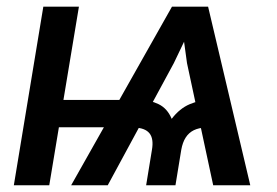

<svg xmlns="http://www.w3.org/2000/svg" viewBox="-20 -549 822 569"><path d="M611.8 0 534.2 -361.8 511.2 -529.3H596.7L721.7 0ZM21 0 108.4 -529.3H213.9L126 0ZM102.1 -171.9 115.2 -252.9H369.6L356.4 -171.9ZM413.1 0 430.2 -104.5Q436 -137.7 423.1 -153.8Q410.2 -169.9 378.9 -170.9L392.6 -252.9Q424.3 -252.9 450.2 -240.2Q476.1 -227.5 488.8 -196.8Q512.2 -227.5 542.2 -240.2Q572.3 -252.9 603.5 -252.9L589.8 -170.9Q569.3 -170.4 554.4 -163.1Q539.6 -155.8 530.3 -141.4Q521 -127 517.1 -104.5L500 0ZM190.9 0 489.7 -529.3H575.2L495.1 -361.8L299.3 0Z"/></svg>

Font: Inter 24pt Medium
Style: Italic
Weight: 500
Italic angle: -9.3988°
Designer: Rasmus Andersson
Foundry: rsms
Version: Version 4.001;git-66647c0bb